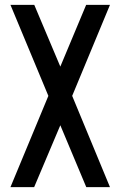

<svg xmlns="http://www.w3.org/2000/svg" viewBox="-20 -770 496 790"><path d="M23 0 179 -375.5 23 -750H121L244 -458.5H212.5L334.5 -750H432.5L277 -375.5L432.5 0H335L212.5 -292H244L120.5 0Z"/></svg>

Font: Mohave Medium
Style: Regular
Weight: 500
Designer: Gumpita Rahayu
Foundry: Tokotype
Version: Version 2.003